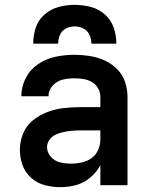

<svg xmlns="http://www.w3.org/2000/svg" viewBox="-20 -764 616 792"><path d="M230 8Q263 8 295 -1Q327 -10 353 -32Q379 -54 394 -83V0H506V-363Q506 -395 496 -425.5Q486 -456 463 -479Q440 -502 411 -515Q382 -528 350 -533Q318 -538 287 -538Q248 -538 209.5 -530Q171 -522 138 -500Q105 -478 86.5 -442.5Q68 -407 68 -368V-367H180Q180 -367 180 -367Q180 -367 180 -367Q180 -392 197.5 -411Q215 -430 238.5 -435.5Q262 -441 287 -441Q305 -441 324 -438Q343 -435 359.5 -425.5Q376 -416 385 -399Q394 -382 394 -363V-322H310Q276 -322 241.5 -318Q207 -314 174.5 -301.5Q142 -289 115 -267Q88 -245 75 -212.5Q62 -180 62 -146Q62 -113 73 -82.5Q84 -52 109 -30Q134 -8 165.5 0Q197 8 229 8ZM274 -89Q251 -89 228.5 -94Q206 -99 190 -117Q174 -135 174 -157Q174 -174 184.5 -188Q195 -202 210.5 -209Q226 -216 242.5 -219.5Q259 -223 276 -224.5Q293 -226 310 -226H394V-189Q394 -167 385 -146Q376 -125 358 -112Q340 -99 318 -94Q296 -89 274 -89ZM117 -584H220Q220 -603 227.5 -620.5Q235 -638 252 -646.5Q269 -655 288 -655Q307 -655 324 -646.5Q341 -638 349 -620.5Q357 -603 357 -584H460Q460 -618 449 -650Q438 -682 412.5 -704.5Q387 -727 354 -735.5Q321 -744 288 -744Q255 -744 222.5 -735.5Q190 -727 164 -704.5Q138 -682 127.5 -650Q117 -618 117 -584Z"/></svg>

Font: Iosevka Sparkle Semibold
Style: Regular
Weight: 600
Designer: Belleve Invis
Foundry: Belleve Invis
Version: Version 4.5.0; ttfautohint (v1.8.3)